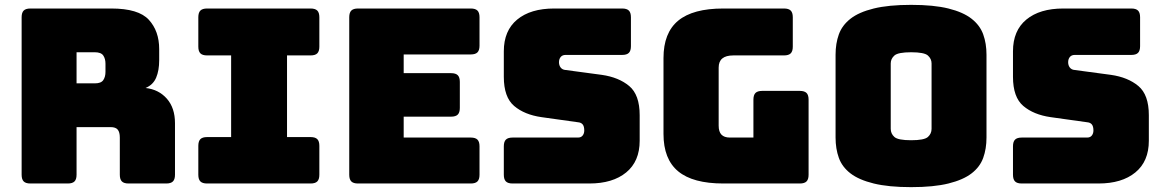

<svg xmlns="http://www.w3.org/2000/svg" viewBox="-20 -755 4787 790"><path d="M295 -540V-412H370Q396 -412 405 -425.5Q414 -439 414 -459V-493Q414 -513 405 -526.5Q396 -540 370 -540ZM259 0H105Q86 0 77.5 -8.5Q69 -17 69 -36V-684Q69 -703 77.5 -711.5Q86 -720 105 -720H438Q550 -720 592.5 -673.5Q635 -627 635 -553V-507Q635 -465 622.5 -435.5Q610 -406 579 -393Q633 -387 666.5 -349Q700 -311 700 -248V-36Q700 -17 691.5 -8.5Q683 0 664 0H509Q490 0 481.5 -8.5Q473 -17 473 -36V-189Q473 -211 464.5 -221.5Q456 -232 435 -232H295V-36Q295 -17 286.5 -8.5Q278 0 259 0Z M832 0Q813 0 804.5 -8.5Q796 -17 796 -36V-155Q796 -174 804.5 -182.5Q813 -191 832 -191H931V-527H832Q813 -527 804.5 -535.5Q796 -544 796 -563V-684Q796 -703 804.5 -711.5Q813 -720 832 -720H1258Q1277 -720 1285.5 -711.5Q1294 -703 1294 -684V-563Q1294 -544 1285.5 -535.5Q1277 -527 1258 -527H1161V-191H1258Q1277 -191 1285.5 -182.5Q1294 -174 1294 -155V-36Q1294 -17 1285.5 -8.5Q1277 0 1258 0Z M1917 0H1453Q1434 0 1425.5 -8.5Q1417 -17 1417 -36V-684Q1417 -703 1425.5 -711.5Q1434 -720 1453 -720H1917Q1936 -720 1944.5 -711.5Q1953 -703 1953 -684V-567Q1953 -548 1944.5 -539.5Q1936 -531 1917 -531H1641V-454H1836Q1855 -454 1863.5 -445.5Q1872 -437 1872 -418V-311Q1872 -292 1863.5 -283.5Q1855 -275 1836 -275H1641V-189H1917Q1936 -189 1944.5 -180.5Q1953 -172 1953 -153V-36Q1953 -17 1944.5 -8.5Q1936 0 1917 0Z M2405 0H2089Q2070 0 2061.5 -8.5Q2053 -17 2053 -36V-153Q2053 -172 2061.5 -180.5Q2070 -189 2089 -189H2358Q2371 -189 2377.5 -197.5Q2384 -206 2384 -218Q2384 -235 2377.5 -243Q2371 -251 2358 -252L2208 -273Q2138 -283 2095.5 -319Q2053 -355 2053 -439V-544Q2053 -629 2108 -674.5Q2163 -720 2260 -720H2540Q2559 -720 2567.5 -711.5Q2576 -703 2576 -684V-565Q2576 -546 2567.5 -537.5Q2559 -529 2540 -529H2307Q2294 -529 2287 -520.5Q2280 -512 2280 -499Q2280 -486 2287 -477Q2294 -468 2307 -467L2456 -447Q2526 -437 2569 -401Q2612 -365 2612 -281V-176Q2612 -91 2556.5 -45.5Q2501 0 2405 0Z M3271 0H2956Q2831 0 2770.5 -50Q2710 -100 2710 -204V-516Q2710 -620 2770.5 -670Q2831 -720 2956 -720H3206Q3225 -720 3233.5 -711.5Q3242 -703 3242 -684V-563Q3242 -544 3233.5 -535.5Q3225 -527 3206 -527H2998Q2967 -527 2952 -514.5Q2937 -502 2937 -477V-238Q2937 -213 2948.5 -201Q2960 -189 2983 -189H3080V-345Q3080 -364 3088.5 -372.5Q3097 -381 3116 -381H3271Q3290 -381 3298.5 -372.5Q3307 -364 3307 -345V-36Q3307 -17 3298.5 -8.5Q3290 0 3271 0Z M4039 -189Q4039 -143 4025.5 -105.5Q4012 -68 3977.5 -41.5Q3943 -15 3882.5 0Q3822 15 3729 15Q3636 15 3575 0Q3514 -15 3479.5 -41.5Q3445 -68 3431.5 -105.5Q3418 -143 3418 -189V-530Q3418 -576 3431.5 -613.5Q3445 -651 3479.5 -678Q3514 -705 3575 -720Q3636 -735 3729 -735Q3822 -735 3882.5 -720Q3943 -705 3977.5 -678Q4012 -651 4025.5 -613.5Q4039 -576 4039 -530ZM3645 -225Q3645 -205 3660 -191.5Q3675 -178 3729 -178Q3783 -178 3798 -191.5Q3813 -205 3813 -225V-494Q3813 -513 3798 -526.5Q3783 -540 3729 -540Q3675 -540 3660 -526.5Q3645 -513 3645 -494Z M4500 0H4184Q4165 0 4156.5 -8.5Q4148 -17 4148 -36V-153Q4148 -172 4156.5 -180.5Q4165 -189 4184 -189H4453Q4466 -189 4472.5 -197.5Q4479 -206 4479 -218Q4479 -235 4472.5 -243Q4466 -251 4453 -252L4303 -273Q4233 -283 4190.5 -319Q4148 -355 4148 -439V-544Q4148 -629 4203 -674.5Q4258 -720 4355 -720H4635Q4654 -720 4662.5 -711.5Q4671 -703 4671 -684V-565Q4671 -546 4662.5 -537.5Q4654 -529 4635 -529H4402Q4389 -529 4382 -520.5Q4375 -512 4375 -499Q4375 -486 4382 -477Q4389 -468 4402 -467L4551 -447Q4621 -437 4664 -401Q4707 -365 4707 -281V-176Q4707 -91 4651.5 -45.5Q4596 0 4500 0Z"/></svg>

Font: Bungee
Style: Regular
Weight: 400
Designer: David Jonathan Ross
Foundry: David Jonathan Ross
Version: Version 1.001;PS 1.0;hotconv 1.0.72;makeotf.lib2.5.5900